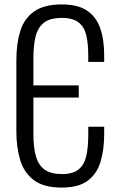

<svg xmlns="http://www.w3.org/2000/svg" viewBox="-20 -838 530 868"><path d="M259 10Q177 10 132.5 -24Q88 -58 71 -115.5Q54 -173 54 -243V-565Q54 -640 71.5 -697Q89 -754 134 -786Q179 -818 259 -818Q332 -818 373.5 -790Q415 -762 433 -710.5Q451 -659 451 -588V-558H379V-586Q379 -639 370.5 -677Q362 -715 336 -736Q310 -757 260 -757Q205 -757 177.5 -734.5Q150 -712 140.5 -671Q131 -630 131 -576V-452H336V-397H131V-231Q131 -171 142.5 -131Q154 -91 182 -71Q210 -51 260 -51Q311 -51 336.5 -73Q362 -95 370.5 -134.5Q379 -174 379 -227V-265H451V-232Q451 -161 434.5 -106.5Q418 -52 376.5 -21Q335 10 259 10Z"/></svg>

Font: Oswald Light
Style: Regular
Weight: 300
Designer: Vernon Adams
Foundry: Vernon Adams
Version: Version 4.103;gftools[0.9.33.dev8+g029e19f]